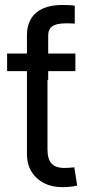

<svg xmlns="http://www.w3.org/2000/svg" viewBox="-20 -752 354 776"><path d="M88.9 -535.6H171.9V-148.4Q171.9 -108.9 188.2 -91.1Q204.6 -73.2 240.7 -73.2Q250 -73.2 259.8 -74Q269.5 -74.7 280.3 -75.7L292 -2Q279.8 1 264.2 2.7Q248.5 4.4 232.9 4.4Q168 4.4 128.4 -32.5Q88.9 -69.3 88.9 -129.4ZM284.7 -535.6V-464.4H8.8V-535.6ZM88.9 -429.2V-608.9Q88.9 -668.9 126 -700.4Q163.1 -731.9 231.9 -731.9Q248 -731.9 261 -731.2Q273.9 -730.5 282.2 -729V-656.7Q274.4 -657.2 263.9 -657.5Q253.4 -657.7 247.1 -657.7Q209 -657.7 191.9 -646Q174.8 -634.3 174.8 -608.9V-429.2Z"/></svg>

Font: Inter 20pt
Style: Regular
Weight: 400
Version: Version 4.001;git-66647c0bb